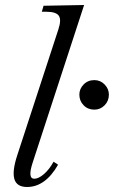

<svg xmlns="http://www.w3.org/2000/svg" viewBox="-20 -733 455 767"><path d="M88 14Q47 14 37.5 -17.5Q28 -49 49 -113L213 -615Q226 -654 215 -670Q204 -686 166 -686H147L154 -710L316 -713L111 -85Q89 -19 117 -19Q134 -19 155.5 -37.5Q177 -56 194 -87L212 -75Q161 14 88 14ZM357 -295Q331 -295 314 -312.5Q297 -330 297 -355Q297 -378 314 -395.5Q331 -413 357 -413Q381 -413 398 -395.5Q415 -378 415 -355Q415 -330 398 -312.5Q381 -295 357 -295Z"/></svg>

Font: Baskervville
Style: Italic
Weight: 400
Italic angle: -18°
Designer: ANRT
Foundry: ANRT
Version: Version 1.100